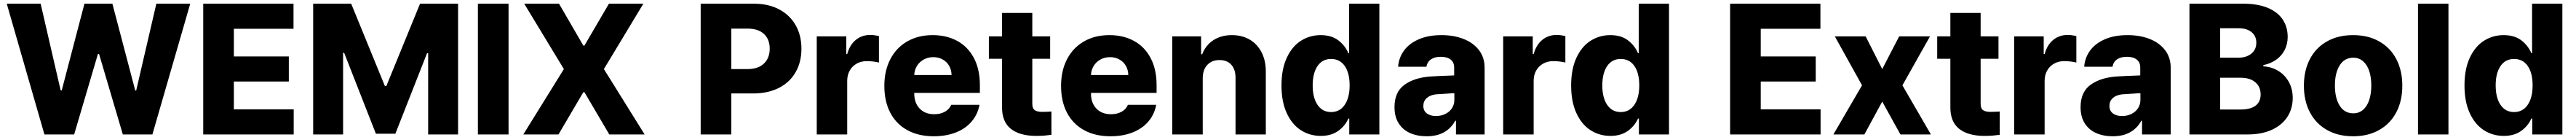

<svg xmlns="http://www.w3.org/2000/svg" viewBox="-20 -727 13957 757"><path d="M16.6 -707H200.2L308.6 -238.3H314.5L437.5 -707H588.9L712.9 -237.3H717.8L827.1 -707H1010.7L805.7 0H645.5L516.6 -435.5H510.7L381.8 0H220.7Z M1081.1 -707H1570.3V-571.3H1247.1V-421.9H1544.9V-286.1H1247.1V-135.7H1571.3V0H1081.1Z M1882.8 -707 2065.4 -261.7H2073.2L2255.9 -707H2461.9V0H2299.8V-439.5H2293.9L2122.1 -3.9H2016.6L1844.7 -441.4H1838.9V0H1676.8V-707Z M2735.4 0H2569.3V-707H2735.4Z M3140.6 -480.5H3146.5L3279.3 -707H3465.8L3252 -353.5L3472.7 0H3281.2L3146.5 -228.5H3140.6L3005.9 0H2815.4L3035.2 -353.5L2820.3 -707H3008.8Z M3776.4 -707H4065.4Q4143.6 -707 4201.7 -676.3Q4259.8 -645.5 4291 -590.6Q4322.3 -535.6 4322.3 -463.9Q4322.3 -391.1 4290.5 -336.2Q4258.8 -281.2 4199.7 -251.5Q4140.6 -221.7 4060.5 -221.7H3942.4V0H3776.4ZM4030.3 -353.5Q4087.9 -353.5 4119.1 -383.3Q4150.4 -413.1 4150.4 -463.9Q4150.4 -514.6 4119.1 -543.5Q4087.9 -572.3 4030.3 -572.3H3942.4V-353.5Z M4405.3 -530.3H4565.4V-434.6H4570.3Q4584.5 -485.4 4617.4 -511.7Q4650.4 -538.1 4695.3 -538.1Q4714.8 -538.1 4742.2 -532.2V-388.7Q4731 -392.1 4711.9 -394.3Q4692.9 -396.5 4676.8 -396.5Q4646 -396.5 4621.8 -383.1Q4597.7 -369.6 4584 -345.5Q4570.3 -321.3 4570.3 -290V0H4405.3Z M4771.5 -262.7Q4771.5 -344.2 4803.7 -406.5Q4835.9 -468.8 4895.3 -502.9Q4954.6 -537.1 5033.2 -537.1Q5108.4 -537.1 5166.3 -505.9Q5224.1 -474.6 5256.6 -413.6Q5289.1 -352.5 5289.1 -266.6V-224.6H4933.6V-221.7Q4933.6 -170.4 4962.9 -139.9Q4992.2 -109.4 5042 -109.4Q5075.2 -109.4 5099.4 -122.8Q5123.5 -136.2 5133.8 -160.2H5287.1Q5277.3 -108.4 5244.6 -70.1Q5211.9 -31.7 5159.4 -11Q5106.9 9.8 5039.1 9.8Q4956.5 9.8 4896.2 -23.2Q4835.9 -56.2 4803.7 -117.4Q4771.5 -178.7 4771.5 -262.7ZM5135.7 -321.3Q5135.3 -349.1 5122.6 -371.1Q5109.9 -393.1 5087.4 -405.5Q5064.9 -418 5037.1 -418Q5008.3 -418 4985.1 -405.3Q4961.9 -392.6 4948.2 -370.6Q4934.6 -348.6 4933.6 -321.3Z M5669.9 -409.2H5573.2V-166Q5573.2 -140.6 5586.4 -131.3Q5599.6 -122.1 5627 -122.1Q5647.5 -122.1 5676.8 -124V2Q5654.8 4.9 5637.5 6.3Q5620.1 7.8 5594.7 7.8Q5504.9 7.8 5456.8 -30.5Q5408.7 -68.8 5409.2 -147.5V-409.2H5337.9V-530.3H5409.2V-657.2H5573.2V-530.3H5669.9Z M5729 -262.7Q5729 -344.2 5761.2 -406.5Q5793.5 -468.8 5852.8 -502.9Q5912.1 -537.1 5990.7 -537.1Q6065.9 -537.1 6123.8 -505.9Q6181.6 -474.6 6214.1 -413.6Q6246.6 -352.5 6246.6 -266.6V-224.6H5891.1V-221.7Q5891.1 -170.4 5920.4 -139.9Q5949.7 -109.4 5999.5 -109.4Q6032.7 -109.4 6056.9 -122.8Q6081.1 -136.2 6091.3 -160.2H6244.6Q6234.9 -108.4 6202.1 -70.1Q6169.4 -31.7 6116.9 -11Q6064.5 9.8 5996.6 9.8Q5914.1 9.8 5853.8 -23.2Q5793.5 -56.2 5761.2 -117.4Q5729 -178.7 5729 -262.7ZM6093.3 -321.3Q6092.8 -349.1 6080.1 -371.1Q6067.4 -393.1 6044.9 -405.5Q6022.5 -418 5994.6 -418Q5965.8 -418 5942.6 -405.3Q5919.4 -392.6 5905.8 -370.6Q5892.1 -348.6 5891.1 -321.3Z M6496.6 0H6331.5V-530.3H6487.8V-433.6H6493.7Q6512.2 -482.4 6554.4 -509.8Q6596.7 -537.1 6654.8 -537.1Q6710 -537.1 6751.7 -512.5Q6793.5 -487.8 6816.2 -442.6Q6838.9 -397.5 6838.4 -337.9V0H6674.3V-306.6Q6674.3 -351.6 6651.4 -377Q6628.4 -402.3 6587.4 -402.3Q6545.9 -402.3 6521.2 -376Q6496.6 -349.6 6496.6 -303.7Z M6923.3 -264.6Q6923.3 -354 6952.4 -415.5Q6981.4 -477.1 7029.5 -507.1Q7077.6 -537.1 7135.3 -537.1Q7193.8 -537.1 7230.7 -509.3Q7267.6 -481.4 7285.6 -439.5H7289.6V-707H7453.6V0H7290.5V-85.9H7285.6Q7267.6 -45.4 7230 -18.8Q7192.4 7.8 7136.2 7.8Q7076.2 7.8 7027.8 -23.4Q6979.5 -54.7 6951.4 -116.2Q6923.3 -177.7 6923.3 -264.6ZM7292.5 -265.6Q7292.5 -332 7266.1 -370.1Q7239.7 -408.2 7191.9 -408.2Q7144.5 -408.2 7118.4 -369.6Q7092.3 -331.1 7092.3 -265.6Q7092.3 -198.7 7118.7 -159.9Q7145 -121.1 7191.9 -121.1Q7239.3 -121.1 7265.9 -160.2Q7292.5 -199.2 7292.5 -265.6Z M7731.9 -313.5Q7775.9 -316.4 7839.4 -318.4Q7847.2 -319.3 7858.9 -319.3V-362.3Q7858.9 -390.1 7839.8 -405Q7820.8 -419.9 7786.6 -419.9Q7753.4 -419.9 7733.4 -406.2Q7713.4 -392.6 7708.5 -366.2H7555.2Q7558.6 -414.1 7586.7 -452.9Q7614.7 -491.7 7666.7 -514.4Q7718.8 -537.1 7790.5 -537.1Q7856.9 -537.1 7909.9 -516.4Q7962.9 -495.6 7993.4 -455.8Q8023.9 -416 8023.9 -360.4V0H7868.7V-74.2H7864.7Q7842.3 -33.2 7803.7 -11.7Q7765.1 9.8 7710.4 9.8Q7658.7 9.8 7619.4 -7.8Q7580.1 -25.4 7557.9 -60.8Q7535.6 -96.2 7535.6 -147.5Q7535.6 -229.5 7589.8 -268.6Q7644 -307.6 7731.9 -313.5ZM7760.3 -99.6Q7788.1 -99.6 7811 -110.8Q7834 -122.1 7847.2 -142.3Q7860.4 -162.6 7859.9 -188.5V-222.7H7850.1L7759.3 -216.8Q7728 -212.9 7710 -196.5Q7691.9 -180.2 7691.9 -154.3Q7691.9 -127.9 7710.7 -113.8Q7729.5 -99.6 7760.3 -99.6Z M8124.5 -530.3H8284.7V-434.6H8289.6Q8303.7 -485.4 8336.7 -511.7Q8369.6 -538.1 8414.6 -538.1Q8434.1 -538.1 8461.4 -532.2V-388.7Q8450.2 -392.1 8431.2 -394.3Q8412.1 -396.5 8396 -396.5Q8365.2 -396.5 8341.1 -383.1Q8316.9 -369.6 8303.2 -345.5Q8289.6 -321.3 8289.6 -290V0H8124.5Z M8492.7 -264.6Q8492.7 -354 8521.7 -415.5Q8550.8 -477.1 8598.9 -507.1Q8647 -537.1 8704.6 -537.1Q8763.2 -537.1 8800 -509.3Q8836.9 -481.4 8855 -439.5H8858.9V-707H9022.9V0H8859.9V-85.9H8855Q8836.9 -45.4 8799.3 -18.8Q8761.7 7.8 8705.6 7.8Q8645.5 7.8 8597.2 -23.4Q8548.8 -54.7 8520.8 -116.2Q8492.7 -177.7 8492.7 -264.6ZM8861.8 -265.6Q8861.8 -332 8835.4 -370.1Q8809.1 -408.2 8761.2 -408.2Q8713.9 -408.2 8687.7 -369.6Q8661.6 -331.1 8661.6 -265.6Q8661.6 -198.7 8688 -159.9Q8714.4 -121.1 8761.2 -121.1Q8808.6 -121.1 8835.2 -160.2Q8861.8 -199.2 8861.8 -265.6Z M9354 -707H9843.3V-571.3H9520V-421.9H9817.9V-286.1H9520V-135.7H9844.2V0H9354Z M10178.2 -353.5 10270 -530.3H10437L10287.6 -265.6L10441.9 0H10276.9L10178.2 -177.7L10081.5 0H9913.6L10068.8 -265.6L9921.4 -530.3H10088.4Z M10808.1 -409.2H10711.4V-166Q10711.4 -140.6 10724.6 -131.3Q10737.8 -122.1 10765.1 -122.1Q10785.6 -122.1 10814.9 -124V2Q10793 4.9 10775.6 6.3Q10758.3 7.8 10732.9 7.8Q10643.1 7.8 10595 -30.5Q10546.9 -68.8 10547.4 -147.5V-409.2H10476.1V-530.3H10547.4V-657.2H10711.4V-530.3H10808.1Z M10893.1 -530.3H11053.2V-434.6H11058.1Q11072.3 -485.4 11105.2 -511.7Q11138.2 -538.1 11183.1 -538.1Q11202.6 -538.1 11230 -532.2V-388.7Q11218.8 -392.1 11199.7 -394.3Q11180.7 -396.5 11164.6 -396.5Q11133.8 -396.5 11109.6 -383.1Q11085.4 -369.6 11071.8 -345.5Q11058.1 -321.3 11058.1 -290V0H10893.1Z M11449.2 -313.5Q11493.2 -316.4 11556.6 -318.4Q11564.5 -319.3 11576.2 -319.3V-362.3Q11576.2 -390.1 11557.1 -405Q11538.1 -419.9 11503.9 -419.9Q11470.7 -419.9 11450.7 -406.2Q11430.7 -392.6 11425.8 -366.2H11272.5Q11275.9 -414.1 11304 -452.9Q11332 -491.7 11384 -514.4Q11436 -537.1 11507.8 -537.1Q11574.2 -537.1 11627.2 -516.4Q11680.2 -495.6 11710.7 -455.8Q11741.2 -416 11741.2 -360.4V0H11585.9V-74.2H11582Q11559.6 -33.2 11521 -11.7Q11482.4 9.8 11427.7 9.8Q11376 9.8 11336.7 -7.8Q11297.4 -25.4 11275.1 -60.8Q11252.9 -96.2 11252.9 -147.5Q11252.9 -229.5 11307.1 -268.6Q11361.3 -307.6 11449.2 -313.5ZM11477.5 -99.6Q11505.4 -99.6 11528.3 -110.8Q11551.3 -122.1 11564.5 -142.3Q11577.6 -162.6 11577.1 -188.5V-222.7H11567.4L11476.6 -216.8Q11445.3 -212.9 11427.2 -196.5Q11409.2 -180.2 11409.2 -154.3Q11409.2 -127.9 11428 -113.8Q11446.8 -99.6 11477.5 -99.6Z M11842.8 -707H12134.8Q12212.4 -707 12266.4 -684.8Q12320.3 -662.6 12347.7 -622.1Q12375 -581.5 12375 -527.3Q12375 -487.8 12358.4 -456.1Q12341.8 -424.3 12312 -403.6Q12282.2 -382.8 12243.2 -375V-368.2Q12286.1 -366.2 12322.5 -344.7Q12358.9 -323.2 12380.6 -285.2Q12402.3 -247.1 12402.3 -197.3Q12402.3 -139.6 12373.3 -95Q12344.2 -50.3 12289.1 -25.1Q12233.9 0 12157.2 0H11842.8ZM12228.5 -215.8Q12228.5 -257.8 12199.7 -282.2Q12170.9 -306.6 12121.1 -306.6H12008.8V-134.8H12118.2Q12173.8 -134.8 12201.2 -155.8Q12228.5 -176.8 12228.5 -215.8ZM12205.1 -496.1Q12205.1 -532.2 12179.4 -553.2Q12153.8 -574.2 12109.4 -574.2H12008.8V-415H12107.4Q12150.9 -415 12178 -436.8Q12205.1 -458.5 12205.1 -496.1Z M12462.9 -263.7Q12462.9 -345.2 12495.1 -407Q12527.3 -468.8 12587.6 -502.9Q12647.9 -537.1 12729.5 -537.1Q12811 -537.1 12871.3 -502.9Q12931.6 -468.8 12963.9 -407Q12996.1 -345.2 12996.1 -263.7Q12996.1 -182.1 12963.9 -120.4Q12931.6 -58.6 12871.3 -24.4Q12811 9.8 12729.5 9.8Q12647.9 9.8 12587.6 -24.4Q12527.3 -58.6 12495.1 -120.4Q12462.9 -182.1 12462.9 -263.7ZM12828.1 -264.6Q12828.1 -309.1 12816.7 -343.3Q12805.2 -377.4 12783.2 -396.2Q12761.2 -415 12730.5 -415Q12683.1 -415 12657 -374Q12630.9 -333 12630.9 -264.6Q12630.9 -196.3 12657 -155.3Q12683.1 -114.3 12730.5 -114.3Q12761.2 -114.3 12783.2 -133.1Q12805.2 -151.9 12816.7 -186Q12828.1 -220.2 12828.1 -264.6Z M13246.1 0H13081.1V-707H13246.1Z M13333 -264.6Q13333 -354 13362.1 -415.5Q13391.1 -477.1 13439.2 -507.1Q13487.3 -537.1 13544.9 -537.1Q13603.5 -537.1 13640.4 -509.3Q13677.2 -481.4 13695.3 -439.5H13699.2V-707H13863.3V0H13700.2V-85.9H13695.3Q13677.2 -45.4 13639.6 -18.8Q13602.1 7.8 13545.9 7.8Q13485.8 7.8 13437.5 -23.4Q13389.2 -54.7 13361.1 -116.2Q13333 -177.7 13333 -264.6ZM13702.1 -265.6Q13702.1 -332 13675.8 -370.1Q13649.4 -408.2 13601.6 -408.2Q13554.2 -408.2 13528.1 -369.6Q13502 -331.1 13502 -265.6Q13502 -198.7 13528.3 -159.9Q13554.7 -121.1 13601.6 -121.1Q13648.9 -121.1 13675.5 -160.2Q13702.1 -199.2 13702.1 -265.6Z"/></svg>

Font: WEMIX Pretendard ExtraBold
Style: Regular
Weight: 800
Designer: Base glyphs from Inter by Rasmus Andersson; Hangeul glyphs from Noto Sans CJK(Source Han Sans) by Jang Soo-young and Kan
Foundry: Kil Hyung-jin
Version: Version 1.000